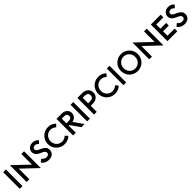

<svg xmlns="http://www.w3.org/2000/svg" viewBox="799 -3256 5803 5803"><g transform="rotate(-45 3700.0 -355.0)"><path d="M87.9 -710Q117.2 -710 204.1 -710Q204.1 -532.2 204.1 0Q174.8 0 87.9 0Q87.9 -177.7 87.9 -710Z M496.1 -453.1Q496.1 -339.8 496.1 0Q466.8 0 379.9 0Q379.9 -179.7 379.9 -717.8Q501 -602.5 865.2 -256.8Q865.2 -370.1 865.2 -710Q893.6 -710 981.4 -710Q981.4 -530.3 981.4 7.8Q859.4 -107.4 496.1 -453.1Z M1336.9 7.8Q1255.9 7.8 1194.3 -25.4Q1132.8 -57.6 1098.6 -113.3Q1127.9 -137.7 1186.5 -186.5Q1210.9 -153.3 1250 -127.9Q1289.1 -101.6 1335.9 -101.6Q1388.7 -101.6 1417 -124Q1445.3 -146.5 1445.3 -183.6Q1445.3 -223.6 1419.9 -250Q1395.5 -276.4 1342.8 -298.8Q1323.2 -306.6 1286.1 -323.2Q1126 -392.6 1126 -530.3Q1126 -573.2 1144.5 -607.4Q1162.1 -641.6 1191.4 -666Q1220.7 -691.4 1258.8 -704.1Q1295.9 -717.8 1336.9 -717.8Q1399.4 -717.8 1448.2 -696.3Q1497.1 -674.8 1536.1 -627.9Q1509.8 -600.6 1456.1 -544.9Q1428.7 -578.1 1401.4 -592.8Q1374 -608.4 1335.9 -608.4Q1300.8 -608.4 1271.5 -587.9Q1242.2 -568.4 1242.2 -531.2Q1242.2 -496.1 1266.6 -470.7Q1291 -445.3 1345.7 -421.9Q1363.3 -414.1 1400.4 -397.5Q1473.6 -365.2 1518.6 -316.4Q1563.5 -267.6 1563.5 -194.3Q1563.5 -149.4 1546.9 -112.3Q1531.2 -75.2 1501 -47.9Q1472.7 -21.5 1430.7 -6.8Q1388.7 7.8 1336.9 7.8Z M2005.9 7.8Q1930.7 7.8 1864.3 -19.5Q1797.9 -47.9 1749 -95.7Q1699.2 -144.5 1670.9 -211.9Q1642.6 -278.3 1642.6 -355.5Q1642.6 -431.6 1670.9 -498Q1699.2 -565.4 1749 -613.3Q1797.9 -662.1 1864.3 -690.4Q1930.7 -717.8 2005.9 -717.8Q2081.1 -717.8 2144.5 -692.4Q2208 -666 2256.8 -615.2Q2231.4 -587.9 2181.6 -533.2Q2148.4 -568.4 2103.5 -587.9Q2057.6 -608.4 2005.9 -608.4Q1952.1 -608.4 1908.2 -588.9Q1863.3 -569.3 1831.1 -535.2Q1797.9 -501 1779.3 -454.1Q1760.7 -408.2 1760.7 -355.5Q1760.7 -301.8 1779.3 -255.9Q1797.9 -209 1831.1 -174.8Q1863.3 -140.6 1908.2 -121.1Q1952.1 -101.6 2005.9 -101.6Q2057.6 -101.6 2103.5 -122.1Q2148.4 -141.6 2181.6 -176.8Q2207 -149.4 2256.8 -94.7Q2208 -43.9 2144.5 -17.6Q2081.1 7.8 2005.9 7.8Z M2509.8 -301.8Q2502.9 -301.8 2483.4 -301.8Q2483.4 -226.6 2483.4 0Q2454.1 0 2367.2 0Q2367.2 -177.7 2367.2 -710Q2424.8 -710 2597.7 -710Q2646.5 -710 2687.5 -695.3Q2729.5 -679.7 2759.8 -653.3Q2789.1 -626 2806.6 -588.9Q2823.2 -550.8 2823.2 -505.9Q2823.2 -462.9 2808.6 -428.7Q2793.9 -393.6 2769.5 -368.2Q2744.1 -341.8 2710.9 -326.2Q2677.7 -309.6 2640.6 -304.7Q2711.9 -203.1 2856.4 0Q2822.3 0 2720.7 0Q2668 -75.2 2509.8 -301.8ZM2585.9 -403.3Q2646.5 -403.3 2675.8 -429.7Q2705.1 -457 2705.1 -502Q2705.1 -547.9 2675.8 -575.2Q2646.5 -602.5 2585.9 -602.5Q2551.8 -602.5 2483.4 -602.5Q2483.4 -552.7 2483.4 -403.3Q2508.8 -403.3 2585.9 -403.3Z M2968.8 -710Q2998 -710 3085 -710Q3085 -532.2 3085 0Q3055.7 0 2968.8 0Q2968.8 -177.7 2968.8 -710Z M3260.7 -710Q3313.5 -710 3472.7 -710Q3528.3 -710 3573.2 -693.4Q3619.1 -676.8 3651.4 -647.5Q3684.6 -617.2 3703.1 -575.2Q3720.7 -534.2 3720.7 -484.4Q3720.7 -433.6 3703.1 -392.6Q3684.6 -350.6 3651.4 -321.3Q3619.1 -291 3573.2 -274.4Q3528.3 -257.8 3472.7 -257.8Q3440.4 -257.8 3377 -257.8Q3377 -193.4 3377 0Q3347.7 0 3260.7 0Q3260.7 -177.7 3260.7 -710ZM3467.8 -366.2Q3532.2 -366.2 3567.4 -398.4Q3602.5 -429.7 3602.5 -484.4Q3602.5 -538.1 3567.4 -570.3Q3532.2 -601.6 3467.8 -601.6Q3437.5 -601.6 3377 -601.6Q3377 -543 3377 -366.2Q3399.4 -366.2 3467.8 -366.2Z M4157.2 7.8Q4082 7.8 4015.6 -19.5Q3949.2 -47.9 3900.4 -95.7Q3850.6 -144.5 3822.3 -211.9Q3793.9 -278.3 3793.9 -355.5Q3793.9 -431.6 3822.3 -498Q3850.6 -565.4 3900.4 -613.3Q3949.2 -662.1 4015.6 -690.4Q4082 -717.8 4157.2 -717.8Q4232.4 -717.8 4295.9 -692.4Q4359.4 -666 4408.2 -615.2Q4382.8 -587.9 4333 -533.2Q4299.8 -568.4 4254.9 -587.9Q4209 -608.4 4157.2 -608.4Q4103.5 -608.4 4059.6 -588.9Q4014.6 -569.3 3982.4 -535.2Q3949.2 -501 3930.7 -454.1Q3912.1 -408.2 3912.1 -355.5Q3912.1 -301.8 3930.7 -255.9Q3949.2 -209 3982.4 -174.8Q4014.6 -140.6 4059.6 -121.1Q4103.5 -101.6 4157.2 -101.6Q4209 -101.6 4254.9 -122.1Q4299.8 -141.6 4333 -176.8Q4358.4 -149.4 4408.2 -94.7Q4359.4 -43.9 4295.9 -17.6Q4232.4 7.8 4157.2 7.8Z M4518.6 -710Q4547.9 -710 4634.8 -710Q4634.8 -532.2 4634.8 0Q4605.5 0 4518.6 0Q4518.6 -177.7 4518.6 -710Z M5128.9 -101.6Q5180.7 -101.6 5225.6 -121.1Q5270.5 -140.6 5303.7 -174.8Q5336.9 -209 5355.5 -255.9Q5374 -301.8 5374 -355.5Q5374 -408.2 5355.5 -454.1Q5336.9 -501 5303.7 -535.2Q5270.5 -569.3 5225.6 -588.9Q5180.7 -608.4 5128.9 -608.4Q5075.2 -608.4 5031.2 -588.9Q4986.3 -569.3 4954.1 -535.2Q4920.9 -501 4902.3 -454.1Q4883.8 -408.2 4883.8 -355.5Q4883.8 -301.8 4902.3 -255.9Q4920.9 -209 4954.1 -174.8Q4986.3 -140.6 5031.2 -121.1Q5075.2 -101.6 5128.9 -101.6ZM5128.9 7.8Q5053.7 7.8 4987.3 -19.5Q4920.9 -47.9 4872.1 -95.7Q4822.3 -144.5 4793.9 -211.9Q4765.6 -278.3 4765.6 -355.5Q4765.6 -431.6 4793.9 -498Q4822.3 -565.4 4872.1 -613.3Q4920.9 -662.1 4987.3 -690.4Q5053.7 -717.8 5128.9 -717.8Q5205.1 -717.8 5270.5 -690.4Q5336.9 -662.1 5385.7 -613.3Q5434.6 -565.4 5462.9 -498Q5491.2 -431.6 5491.2 -355.5Q5491.2 -278.3 5462.9 -211.9Q5434.6 -144.5 5385.7 -95.7Q5336.9 -47.9 5270.5 -19.5Q5205.1 7.8 5128.9 7.8Z M5738.3 -453.1Q5738.3 -339.8 5738.3 0Q5709 0 5622.1 0Q5622.1 -179.7 5622.1 -717.8Q5743.2 -602.5 6107.4 -256.8Q6107.4 -370.1 6107.4 -710Q6135.7 -710 6223.6 -710Q6223.6 -530.3 6223.6 7.8Q6101.6 -107.4 5738.3 -453.1Z M6399.4 -710Q6504.9 -710 6820.3 -710Q6820.3 -681.6 6820.3 -595.7Q6744.1 -595.7 6515.6 -595.7Q6515.6 -550.8 6515.6 -416Q6577.1 -416 6760.7 -416Q6760.7 -387.7 6760.7 -303.7Q6699.2 -303.7 6515.6 -303.7Q6515.6 -256.8 6515.6 -114.3Q6591.8 -114.3 6820.3 -114.3Q6820.3 -85.9 6820.3 0Q6714.8 0 6399.4 0Q6399.4 -177.7 6399.4 -710Z M7137.7 7.8Q7056.6 7.8 6995.1 -25.4Q6933.6 -57.6 6899.4 -113.3Q6928.7 -137.7 6987.3 -186.5Q7011.7 -153.3 7050.8 -127.9Q7089.8 -101.6 7136.7 -101.6Q7189.5 -101.6 7217.8 -124Q7246.1 -146.5 7246.1 -183.6Q7246.1 -223.6 7220.7 -250Q7196.3 -276.4 7143.6 -298.8Q7124 -306.6 7086.9 -323.2Q6926.8 -392.6 6926.8 -530.3Q6926.8 -573.2 6945.3 -607.4Q6962.9 -641.6 6992.2 -666Q7021.5 -691.4 7059.6 -704.1Q7096.7 -717.8 7137.7 -717.8Q7200.2 -717.8 7249 -696.3Q7297.9 -674.8 7336.9 -627.9Q7310.5 -600.6 7256.8 -544.9Q7229.5 -578.1 7202.1 -592.8Q7174.8 -608.4 7136.7 -608.4Q7101.6 -608.4 7072.3 -587.9Q7043 -568.4 7043 -531.2Q7043 -496.1 7067.4 -470.7Q7091.8 -445.3 7146.5 -421.9Q7164.1 -414.1 7201.2 -397.5Q7274.4 -365.2 7319.3 -316.4Q7364.3 -267.6 7364.3 -194.3Q7364.3 -149.4 7347.7 -112.3Q7332 -75.2 7301.8 -47.9Q7273.4 -21.5 7231.4 -6.8Q7189.5 7.8 7137.7 7.8Z"/></g></svg>

Font: SSportsD
Style: Medium
Weight: 400
Designer: Swiss Typefaces
Version: Version 1.000